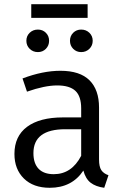

<svg xmlns="http://www.w3.org/2000/svg" viewBox="-20 -871 582 903"><path d="M392.1 -851.1V-787.1H127V-851.1ZM158.2 -626Q135.3 -626 119.6 -641.4Q104 -656.7 104 -679.2Q104 -701.7 119.6 -716.8Q135.3 -731.9 158.2 -731.9Q180.7 -731.9 195.8 -716.8Q210.9 -701.7 210.9 -679.2Q210.9 -656.7 195.8 -641.4Q180.7 -626 158.2 -626ZM361.8 -731.9Q384.8 -731.9 400.4 -716.8Q416 -701.7 416 -679.2Q416 -656.7 400.4 -641.4Q384.8 -626 361.8 -626Q339.4 -626 324.2 -641.4Q309.1 -656.7 309.1 -679.2Q309.1 -701.7 324.2 -716.8Q339.4 -731.9 361.8 -731.9ZM445.8 -121.1Q445.8 -86.9 456.5 -70.8Q467.3 -54.7 490.2 -46.9L470.2 12.2Q430.2 6.8 406.2 -11.7Q382.3 -30.3 372.1 -68.8Q318.4 12.2 213.9 12.2Q136.7 12.2 92.3 -31.5Q47.9 -75.2 47.9 -147Q47.9 -230.5 107.4 -274.7Q167 -318.8 275.9 -318.8H361.8V-360.8Q361.8 -418.5 334.5 -443.8Q307.1 -469.2 249 -469.2Q190.4 -469.2 106.9 -439.9L85.9 -502Q181.2 -538.1 264.2 -538.1Q356 -538.1 400.9 -493.4Q445.8 -448.7 445.8 -365.2ZM232.9 -51.8Q316.9 -51.8 361.8 -138.2V-263.2H287.1Q137.2 -263.2 137.2 -150.9Q137.2 -102.5 161.6 -77.1Q186 -51.8 232.9 -51.8Z"/></svg>

Font: Fira Sans Book
Style: Regular
Weight: 350
Designer: Carrois Corporate & Edenspiekermann AG
Foundry: Carrois Corporate GbR & Edenspiekermann AG
Version: Version 4.203;PS 004.203;hotconv 1.0.88;makeotf.lib2.5.64775